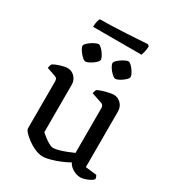

<svg xmlns="http://www.w3.org/2000/svg" viewBox="-200 -963 992 1086"><g transform="rotate(30 296.5 -420.0)"><path d="M246 4.2Q222.2 4.2 196 -7Q169.7 -18.3 146.8 -35Q123.9 -51.6 109.5 -67.3Q95.1 -83 95.1 -92.5V-399.9Q95.1 -408.1 91.9 -414.8Q88.7 -421.5 79.5 -424.5L21.2 -444.6Q23 -457.3 25.8 -464.2Q28.7 -471 32 -474Q48.4 -483.1 75.6 -491.6Q102.9 -500 119.3 -500Q147.1 -500 166.6 -479.5Q186 -459 186 -429.8V-119.8Q196.8 -110.1 212.2 -98.1Q227.6 -86 244.5 -76.7Q261.4 -67.3 273.5 -67.3Q286.2 -67.3 308.2 -73.3Q330.2 -79.2 354.3 -88.7Q378.3 -98.1 397.3 -106.4V-399.9Q397.3 -408.1 393.5 -414.9Q389.8 -421.7 380.8 -424.5L313.1 -447.2Q314.4 -457.5 317.1 -464.7Q319.9 -471.8 322.5 -474Q333.2 -479.6 352.1 -485.6Q371 -491.7 390.8 -495.8Q410.5 -500 421.4 -500Q449 -500 468.6 -479.6Q488.2 -459.2 488.2 -429.8V-66.2L561.1 -57.9Q563.4 -54.7 566 -48.2Q568.7 -41.8 568.7 -33.7Q562.7 -25.2 548.2 -17.6Q533.8 -10.1 517.6 -5Q501.4 0 490.3 0Q464.2 0 439.8 -14.7Q415.4 -29.3 406.2 -49.6Q385 -37.1 355.5 -24.8Q326.1 -12.5 296.6 -4.2Q267.1 4.2 246 4.2ZM381.8 -582Q375.1 -582 365.2 -590Q355.3 -598.1 345.8 -609.4Q336.4 -620.7 330.2 -632.6Q324.1 -644.4 324.1 -651Q324.1 -658.7 333 -667.6Q342 -676.5 354.3 -685.1Q366.6 -693.6 379 -699.3Q391.3 -705 398 -705Q405.5 -705 414.6 -696.9Q423.6 -688.9 432.6 -677Q441.5 -665.2 447.2 -653.4Q452.8 -641.6 452.8 -634Q452.8 -625.5 439.6 -613.2Q426.4 -600.9 409.8 -591.4Q393.2 -582 381.8 -582ZM186.2 -582Q179.5 -582 170.1 -589.7Q160.7 -597.3 151.1 -609Q141.6 -620.7 135 -632.1Q128.5 -643.5 128.5 -651.1Q128.5 -658.7 137.4 -667.6Q146.4 -676.5 158.7 -685.1Q171 -693.6 183.9 -699.3Q196.7 -705 203.3 -705Q210 -705 219.4 -696.9Q228.8 -688.9 237.7 -677.1Q246.7 -665.2 252.5 -653.4Q258.2 -641.6 258.2 -634Q258.2 -625.5 245 -613.2Q231.7 -600.9 214.6 -591.5Q197.6 -582 186.2 -582ZM127 -774.1Q127 -795.7 131 -810.9Q135 -826 139 -830Q170.6 -830 215.1 -831.5Q259.6 -833 305.7 -835.5Q351.8 -838 389 -840.5Q426.3 -843 444 -844L455 -835Q454 -814.4 450 -798Q446 -781.6 443 -774.1Z"/></g></svg>

Font: Texturina Medium
Style: Regular
Weight: 500
Designer: Guillermo Torres Carreño
Foundry: Omnibus-Type
Version: Version 1.003